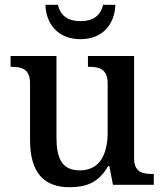

<svg xmlns="http://www.w3.org/2000/svg" viewBox="-20 -769 684 799"><path d="M315 -606C412 -606 458 -674 460 -749H409C398 -701 364 -681 315 -681C266 -681 232 -701 221 -749H169C171 -674 217 -606 315 -606ZM269 10C333 10 389 -5 430 -78H435L450 0H620V-45H616C573 -45 538 -52 538 -111V-536H346V-491H349C392 -491 428 -483 428 -421V-219C428 -123 393 -60 312 -60C237 -60 215 -111 215 -198V-536H24V-491H27C72 -491 105 -481 105 -422V-187C105 -50 163 10 269 10Z"/></svg>

Font: Noto Serif Vithkuqi Medium
Style: Regular
Weight: 500
Version: Version 1.005